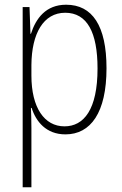

<svg xmlns="http://www.w3.org/2000/svg" viewBox="-20 -559 518 813"><path d="M260 -539C174 -539 132 -481 111 -416H109L105 -529H76V234H113V-16C113 -48 112 -79 111 -102H114C132 -45 175 10 257 10C364 10 431 -82 431 -270C431 -450 371 -539 260 -539ZM256 -505C349 -505 393 -422 393 -269C393 -95 335 -24 253 -24C168 -24 113 -103 113 -239V-284C114 -417 164 -505 256 -505Z"/></svg>

Font: Noto Sans Devanagari UI Condensed ExtraLight
Style: Regular
Weight: 200
Width: 3
Designer: Jelle Bosma - Monotype Design Team
Foundry: Monotype Imaging Inc.
Version: Version 2.004